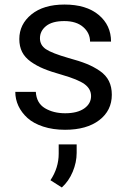

<svg xmlns="http://www.w3.org/2000/svg" viewBox="-20 -558 562 840"><path d="M378.4 -137.7Q378.4 -168.9 350.1 -189.7Q321.8 -210.4 250 -231Q203.1 -244.1 171.6 -257.1Q140.1 -270 114.5 -288.3Q88.9 -306.6 76.7 -330.8Q64.5 -355 64.5 -387.2Q64.5 -451.7 117.4 -494.9Q170.4 -538.1 262.2 -538.1Q357.4 -538.1 411.6 -492.9Q465.8 -447.8 465.8 -376H374Q374 -413.6 344 -439.7Q314 -465.8 261.2 -465.8Q208.5 -465.8 181.6 -444.1Q154.8 -422.4 154.8 -390.6Q154.8 -360.4 180.9 -342.8Q207 -325.2 279.8 -304.2Q327.1 -291.5 358.6 -278.8Q390.1 -266.1 417 -247.6Q443.8 -229 456.5 -203.4Q469.2 -177.7 469.2 -143.6Q469.2 -74.2 414.1 -32.2Q358.9 9.8 264.6 9.8Q211.4 9.8 168.9 -4.2Q126.5 -18.1 100.3 -41.7Q74.2 -65.4 60.5 -94.7Q46.9 -124 46.9 -156.2H136.7Q139.6 -106.9 176.5 -84.7Q213.4 -62.5 265.1 -62.5Q318.4 -62.5 348.4 -83.5Q378.4 -104.5 378.4 -137.7ZM315.4 73.7V110.8Q315.4 152.3 298.1 193.6Q280.8 234.9 250.5 262.2L200.7 230.5Q236.8 176.3 236.8 114.3V73.7Z"/></svg>

Font: Bert Sans Medium
Style: Regular
Weight: 500
Designer: Christian Robertson, Adam Twardoch, & Cristiano Sobral
Foundry: Google
Version: Version 12.135;January 10, 2020;FontCreator 12.0.0.2547 64-b